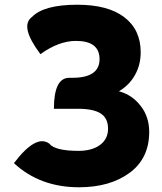

<svg xmlns="http://www.w3.org/2000/svg" viewBox="-20 -778 687 812"><path d="M314 14Q149 14 39 -88Q132 -211 188 -171Q212 -140 312 -140Q369 -140 403 -165Q437 -190 437 -234Q437 -278 406 -298Q375 -318 309 -318H208Q208 -449 273 -449H286Q401 -449 401 -528Q401 -605 301 -605Q229 -605 151 -549Q62 -667 115 -706Q165 -758 307 -758Q437 -758 506 -705Q575 -652 575 -557Q575 -504 551 -461Q527 -418 483 -392Q539 -377 575 -330Q611 -284 611 -220Q611 -108 528 -47Q445 14 314 14Z"/></svg>

Font: Swei Half Moon CJK SC
Style: Black
Weight: 900
Version: Version 2.071